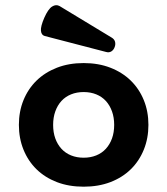

<svg xmlns="http://www.w3.org/2000/svg" viewBox="-20 -703 640 734"><path d="M299.8 10.7Q243.2 10.7 197.5 -6.8Q151.9 -24.4 119.6 -55.9Q87.4 -87.4 69.8 -130.9Q52.2 -174.3 52.2 -225.6Q52.2 -276.9 69.8 -320.1Q87.4 -363.3 119.6 -394.8Q151.9 -426.3 197.5 -444.1Q243.2 -461.9 299.8 -461.9Q356.4 -461.9 402.1 -444.1Q447.8 -426.3 480 -394.8Q512.2 -363.3 529.8 -320.1Q547.4 -276.9 547.4 -225.6Q547.4 -174.3 529.8 -130.9Q512.2 -87.4 480 -55.9Q447.8 -24.4 402.1 -6.8Q356.4 10.7 299.8 10.7ZM299.8 -351.1Q273.4 -351.1 251.7 -342.3Q230 -333.5 214.8 -316.9Q199.7 -300.3 191.4 -277.1Q183.1 -253.9 183.1 -225.6Q183.1 -196.8 191.4 -173.8Q199.7 -150.9 214.8 -134.3Q230 -117.7 251.7 -108.9Q273.4 -100.1 299.8 -100.1Q326.2 -100.1 347.9 -108.9Q369.6 -117.7 384.8 -134.3Q399.9 -150.9 408.2 -173.8Q416.5 -196.8 416.5 -225.6Q416.5 -253.9 408.2 -277.1Q399.9 -300.3 384.8 -316.9Q369.6 -333.5 347.9 -342.3Q326.2 -351.1 299.8 -351.1ZM407.2 -559.1Q417 -553.2 419.7 -543.7Q422.4 -534.2 418.5 -523.4Q414.6 -512.2 405.8 -506.6Q397 -501 385.3 -504.4L150.9 -565.4Q138.2 -568.8 136.5 -585.2Q134.8 -601.6 149.4 -635.3Q164.1 -668.5 179.2 -678Q194.3 -687.5 208 -679.7Z"/></svg>

Font: Courier Prime
Style: Bold
Weight: 700
Monospace: yes
Designer: Alan Dague-Greene
Foundry: Quote-Unquote Apps
Version: Version 1.202